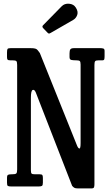

<svg xmlns="http://www.w3.org/2000/svg" viewBox="-20 -1011 596 1041"><path d="M45.5 -684H35.5Q24.5 -684 21.2 -687.5Q18 -691 18 -701.5V-726Q18 -740.5 20.8 -745.2Q23.5 -750 38 -750H144Q163 -750 171.2 -747.5Q179.5 -745 184 -739.2Q188.5 -733.5 196 -723.5L398 -221Q404 -206.5 410.5 -205.8Q417 -205 417 -235.5V-661Q417 -676.5 412.2 -680.2Q407.5 -684 392.5 -684H390.5Q378.5 -684 367.8 -685.8Q357 -687.5 357 -701V-722Q357 -737.5 361.8 -743.8Q366.5 -750 382 -750H523Q532.5 -750 539.8 -748Q547 -746 547 -735V-707Q547 -693 545 -688.5Q543 -684 536.5 -684H515.5Q500 -684 496 -679.2Q492 -674.5 492 -658.5V-11.5Q492 -2 489.8 4.2Q487.5 10.5 476.5 10.5H402Q388.5 10.5 382.8 7Q377 3.5 371 -3.5L173.5 -511Q166 -527.5 156.8 -523Q147.5 -518.5 147.5 -481.5V-88.5Q147.5 -74 151.2 -70Q155 -66 170 -66H195.5Q207 -66 209.8 -61.5Q212.5 -57 212.5 -46V-20.5Q212.5 -6.5 207.5 -3.2Q202.5 0 189.5 0H40.5Q26.5 0 22.2 -3.2Q18 -6.5 18 -20.5V-46.5Q18 -60.5 23.8 -63.2Q29.5 -66 42 -66H45.5Q63.5 -66 68.2 -70.5Q73 -75 73 -92V-659Q73 -676.5 68 -680.2Q63 -684 45.5 -684ZM236.5 -835 214 -858.5Q206 -867 214 -874.5L314.5 -977Q329.5 -992.5 354.2 -990.8Q379 -989 391 -970Q405 -948.5 398.8 -930.2Q392.5 -912 377 -903L255.5 -833Q249 -829 245.5 -829Q242 -829 236.5 -835Z"/></svg>

Font: Besley* Condensed Medium
Style: Regular
Weight: 500
Width: 3
Designer: Owen Earl
Foundry: indestructible type*
Version: Version 3.000; ttfautohint (v1.8.3)